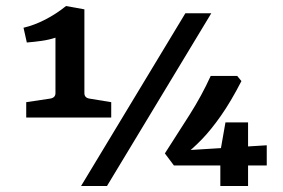

<svg xmlns="http://www.w3.org/2000/svg" viewBox="-20 -617 938 637"><path d="M260 -308Q260 -293 276 -290L349 -278V-227H67V-278L147 -290Q164 -293 164 -308V-492Q143 -485 118.5 -481.5Q94 -478 69 -476L58 -525Q93 -533 130 -552Q167 -571 199 -597L260 -586ZM249 0 595 -573H681L335 0ZM527 -108Q569 -173 609.5 -237Q650 -301 679 -365H767L781 -348Q746 -280 713 -233Q680 -186 649.5 -154.5Q619 -123 591 -102L573 -117L865 -135V-68H557ZM711 -114 728 -211H803V0H711Z"/></svg>

Font: Rasa
Style: Bold
Weight: 700
Designer: Anna Giedrys (Yrsa+Rasa design), David Brezina (Yrsa art-direction, Rasa art-direction, design)
Foundry: Rosetta Type Foundry
Version: Version 2.004